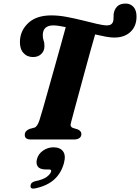

<svg xmlns="http://www.w3.org/2000/svg" viewBox="-20 -802 805 1104"><path d="M389 -100Q384 -84.5 387.2 -77Q390.5 -69.5 399 -66.5L427 -58Q448.5 -48 448 -31Q447.5 -15.5 436 -7.8Q424.5 0 406.5 0H157Q122 0 122.5 -26.5Q122.5 -39.5 130 -47.5Q137.5 -55.5 149.5 -60.5L177.5 -68Q194 -72.5 207 -111Q214.5 -133.5 228.5 -183Q242.5 -232.5 260.5 -296.5Q278.5 -360.5 297.2 -427Q316 -493.5 332 -551.5Q348 -609.5 358 -646Q337 -650.5 318.8 -653.2Q300.5 -656 287 -656Q227 -656 226 -601Q225.5 -582.5 230.8 -568.8Q236 -555 235.5 -535.5Q235.5 -509.5 217.5 -491.8Q199.5 -474 169.5 -474Q135.5 -474 114.5 -497.8Q93.5 -521.5 94.5 -563.5Q96 -626 142.8 -669.8Q189.5 -713.5 275 -713.5Q317 -713.5 363.5 -704.8Q410 -696 455 -684.8Q500 -673.5 537 -664.8Q574 -656 595.5 -656Q624.5 -656 631 -680.5Q633 -689 632.8 -699.2Q632.5 -709.5 633.5 -721.5Q637 -747.5 653.5 -764.5Q670 -781.5 703 -781.5Q730 -781.5 747.8 -762Q765.5 -742.5 765 -705Q764.5 -650.5 729.8 -618.2Q695 -586 636.5 -586Q616.5 -586 588 -591.2Q559.5 -596.5 527 -604Q515.5 -565.5 499.8 -508.5Q484 -451.5 466.8 -388Q449.5 -324.5 433.5 -265.5Q417.5 -206.5 405.5 -162.2Q393.5 -118 389 -100ZM244 172.5Q209.5 172.5 197.5 155.5Q185.5 138.5 192.5 113Q200.5 82.5 227.8 63.8Q255 45 287.5 45Q325 45 342.2 67.8Q359.5 90.5 348 134.5Q333 191.5 293.5 228.5Q254 265.5 183.5 281Q154 287.5 155.5 266.5Q156.5 246 182.5 240Q228.5 230.5 249.2 214.8Q270 199 274 184Q277 172.5 262.5 172.5Z"/></svg>

Font: Fraunces 9pt S000
Style: Bold Italic
Weight: 700
Italic angle: -16°
Version: Version 1.000; ttfautohint (v1.8.3)